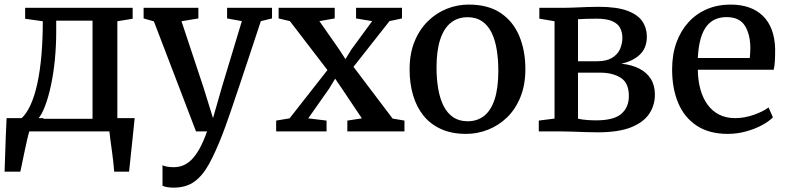

<svg xmlns="http://www.w3.org/2000/svg" viewBox="-22 -588 3518 859"><path d="M51 0V-55H70Q95.5 -76.5 114.2 -117.5Q133 -158.5 145.2 -215.2Q157.5 -272 163.5 -342.5Q169.5 -413 169.5 -493L90.5 -504V-553H571.5V-504L503 -493V0ZM148.5 -56.5H392V-495.5H229.5V-447Q229.5 -383 223.5 -321.5Q217.5 -260 206.2 -207.2Q195 -154.5 180.2 -115.2Q165.5 -76 148.5 -56.5ZM-1.5 180Q0 145.5 1 105.8Q2 66 3.8 23.8Q5.5 -18.5 7.5 -59.5H174L110.5 -5.5Q105.5 11 99.2 38Q93 65 87 93.8Q81 122.5 76.2 146Q71.5 169.5 69 180ZM489 180Q487.5 160 484.8 136.2Q482 112.5 478.8 87.8Q475.5 63 472.2 40.2Q469 17.5 467.5 0L423.5 -59.5H580.5Q578.5 -40 576 -15.8Q573.5 8.5 570.8 34.8Q568 61 565.2 87.2Q562.5 113.5 560 137.2Q557.5 161 555.5 180Z M754.5 251.5Q739 251.5 725.8 249.2Q712.5 247 705 243V151Q711 155 725.2 157.5Q739.5 160 754.5 160Q776 160 795.5 152.8Q815 145.5 833.5 127.8Q852 110 869.8 78.8Q887.5 47.5 904.5 0H855L666.5 -492.5L620.5 -505.5V-553H865.5V-505.5L790 -493L888 -198L931 -59.5L971 -199L1060 -493.5L994 -505.5V-553H1195V-505.5L1145 -493.5Q1115.5 -403.5 1090.5 -328.8Q1065.5 -254 1045.8 -194.8Q1026 -135.5 1011 -92Q996 -48.5 986.2 -21.5Q976.5 5.5 972.5 15Q942.5 92 913.8 144.8Q885 197.5 847.8 224.5Q810.5 251.5 754.5 251.5Z M1273.5 -58.5 1443 -274.5 1275 -493.5 1224.5 -505.5V-553H1475.5V-505.5L1407 -493.5L1495 -367.5L1523.5 -323.5L1550 -366.5L1643 -493.5L1571 -505.5V-553H1776.5V-505.5L1720.5 -493.5L1559.5 -289L1734.5 -57.5L1787.5 -48.5V0H1532V-48.5L1597 -58.5L1508.5 -190.5L1477.5 -236L1450.5 -191.5L1357 -58.5L1439 -48.5V0H1213.5V-48.5Z M1810.5 -277.5Q1810.5 -348 1832.5 -402Q1854.5 -456 1892.2 -493Q1930 -530 1977.2 -548.8Q2024.5 -567.5 2075 -567.5Q2162 -567.5 2218 -529.8Q2274 -492 2301.2 -426.8Q2328.5 -361.5 2328.5 -279Q2328.5 -208.5 2306.5 -154Q2284.5 -99.5 2246.8 -63Q2209 -26.5 2161.5 -7.8Q2114 11 2063.5 11Q1998.5 11 1950.8 -10.8Q1903 -32.5 1872 -71.5Q1841 -110.5 1825.8 -163Q1810.5 -215.5 1810.5 -277.5ZM2070.5 -45.5Q2114 -45.5 2144.8 -70.2Q2175.5 -95 2191.5 -145.2Q2207.5 -195.5 2207.5 -271Q2207.5 -322.5 2200.2 -366.5Q2193 -410.5 2176.8 -443Q2160.5 -475.5 2134.2 -493.2Q2108 -511 2070 -511Q2026 -511 1995 -486.2Q1964 -461.5 1947.5 -411.5Q1931 -361.5 1931 -285.5Q1931 -233.5 1938.8 -189.5Q1946.5 -145.5 1963 -113.2Q1979.5 -81 2006 -63.2Q2032.5 -45.5 2070.5 -45.5Z M2652 4Q2628.5 4 2598.5 3Q2568.5 2 2540.8 1Q2513 0 2496 0H2388.5V-48.5L2459 -57.5V-493L2391 -504.5V-553H2504Q2521 -553 2547.2 -554.2Q2573.5 -555.5 2602.5 -556.5Q2631.5 -557.5 2656.5 -557.5Q2737.5 -557.5 2784.5 -540Q2831.5 -522.5 2851.8 -492.5Q2872 -462.5 2872 -424.5Q2872 -373 2840.5 -343.5Q2809 -314 2757.5 -303Q2804 -298.5 2837.8 -281.2Q2871.5 -264 2889.8 -234.8Q2908 -205.5 2908 -164.5Q2908 -117.5 2882.8 -79.2Q2857.5 -41 2801.5 -18.5Q2745.5 4 2652 4ZM2644 -49.5Q2724.5 -49.5 2758 -78.8Q2791.5 -108 2791.5 -158.5Q2791.5 -217 2755.2 -240Q2719 -263 2661.5 -263H2564V-57Q2571.5 -55 2584.2 -53.2Q2597 -51.5 2612.5 -50.5Q2628 -49.5 2644 -49.5ZM2564 -314H2649.5Q2691 -314 2715.8 -328.8Q2740.5 -343.5 2751.5 -367.5Q2762.5 -391.5 2762.5 -419Q2762.5 -444 2752.2 -463.2Q2742 -482.5 2716.8 -493.5Q2691.5 -504.5 2646 -504.5Q2625 -504.5 2604 -503.8Q2583 -503 2564 -502Z M3234.5 11Q3150.5 11 3095 -25.8Q3039.5 -62.5 3012.2 -127.5Q2985 -192.5 2985 -277.5Q2985 -344 3004.2 -397.2Q3023.5 -450.5 3058.5 -488.8Q3093.5 -527 3141.2 -547.2Q3189 -567.5 3246 -567.5Q3340 -567.5 3391.8 -516.2Q3443.5 -465 3446 -368.5Q3446 -338 3444.8 -315.5Q3443.5 -293 3439.5 -276H3100Q3100.5 -228.5 3111.5 -188.8Q3122.5 -149 3143.5 -120Q3164.5 -91 3195.5 -75.2Q3226.5 -59.5 3267 -59.5Q3308.5 -59.5 3351 -74.5Q3393.5 -89.5 3416.5 -107.5L3436 -63Q3418.5 -45 3387 -28Q3355.5 -11 3315.8 0Q3276 11 3234.5 11ZM3100 -328.5H3332.5Q3333.5 -338 3334.2 -350.2Q3335 -362.5 3335 -372Q3335 -433.5 3310.8 -472.5Q3286.5 -511.5 3228.5 -511.5Q3202 -511.5 3179.5 -502.2Q3157 -493 3140 -471.8Q3123 -450.5 3112.8 -415.2Q3102.5 -380 3100 -328.5Z"/></svg>

Font: Merriweather 24pt Medium
Style: Regular
Weight: 500
Designer: Eben Sorkin
Foundry: Eben Sorkin
Version: Version 2.100